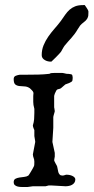

<svg xmlns="http://www.w3.org/2000/svg" viewBox="-20 -729 367 753"><path d="M33.7 -14.2Q33.7 -23.9 40 -27.6Q46.4 -31.2 55.7 -32.7Q64.9 -34.2 74.7 -35.2Q84.5 -36.1 91.3 -40.5Q91.8 -41 92.3 -42Q93.8 -43.5 93.8 -43.9Q95.2 -45.9 97.9 -50.3Q100.6 -54.7 103.3 -59.3Q106 -64 108.4 -68.1Q110.8 -72.3 111.3 -73.7Q113.8 -77.6 114.3 -81.8Q114.7 -85.9 114.7 -94.7Q114.7 -100.1 113.8 -103.5Q112.8 -106.9 111.8 -109.9Q110.8 -112.8 109.9 -116Q108.9 -119.1 108.9 -123.5L118.2 -172.4Q118.2 -174.3 117.4 -179Q116.7 -183.6 114.7 -195.3V-218.8Q113.8 -220.2 111.3 -226.8Q108.9 -233.4 108.9 -237.3Q112.8 -249.5 113.8 -261.5Q114.7 -273.4 114.7 -286.1V-302.2L111.3 -317.4Q110.4 -323.2 110.4 -329.3Q110.4 -335.4 110.4 -341.3Q110.4 -346.7 110.4 -352.5Q110.4 -358.4 111.3 -364.7Q110.4 -370.1 105 -375.2Q99.6 -380.4 97.2 -382.8Q87.4 -389.6 76.4 -390.1Q65.4 -390.6 55.9 -391.6Q46.4 -392.6 40 -397.7Q33.7 -402.8 33.7 -418.9Q33.7 -428.7 42 -431.9Q50.3 -435.1 58.1 -436H85.9Q108.4 -436 130.1 -436.5Q151.9 -437 173.8 -439.5Q177.2 -441.9 182.1 -442.4Q187 -442.9 192.4 -442.9H224.6Q225.6 -442.9 228.3 -442.4Q231 -441.9 233.9 -441.2Q236.8 -440.4 239.3 -439.9Q241.7 -439.5 242.2 -439.5Q249 -439.5 256.3 -438.2Q263.7 -437 263.7 -433.1Q264.2 -430.7 264.6 -428.5Q265.1 -426.3 265.1 -423.8Q265.1 -420.9 264.6 -417.7Q264.2 -414.6 263.7 -412.1Q262.7 -409.7 259 -407.5Q255.4 -405.3 251 -403.3Q246.6 -401.4 242.2 -400.1Q237.8 -398.9 236.3 -397.9L218.8 -382.8Q214.8 -380.4 209 -379.4Q203.1 -378.4 200.7 -373.5Q200.2 -372.6 198 -368.2Q195.8 -363.8 194.8 -361.3Q194.3 -360.4 193.4 -356.4Q192.9 -354.5 192.4 -353V-308.1Q192.4 -307.1 193.4 -303Q194.3 -298.8 194.8 -293Q194.8 -292 193.8 -288.6Q192.9 -285.2 191.7 -281.2Q190.4 -277.3 189.7 -273.9Q189 -270.5 189 -269.5V-228L185.5 -172.4L194.8 -129.4V-114.7Q194.8 -113.8 193.6 -108.4Q192.4 -103 192.4 -100.6Q192.4 -99.1 194.1 -95.5Q195.8 -91.8 198 -87.9Q200.2 -84 202.1 -80.6Q204.1 -77.1 204.1 -76.2Q205.6 -71.8 206.3 -65.7Q207 -59.6 208.7 -54Q210.4 -48.3 214.1 -44.4Q217.8 -40.5 224.6 -40.5Q230 -40.5 233.9 -42.2Q237.8 -43.9 242.2 -43.9Q245.6 -43.9 251.2 -43Q256.8 -42 262.2 -39.8Q267.6 -37.6 271.5 -33.9Q275.4 -30.3 275.4 -25.4Q275.4 -17.6 271.7 -12.5Q268.1 -7.3 262.5 -4.2Q256.8 -1 250 0.2Q243.2 1.5 237.3 1.5L184.1 -1.5H170.4Q169.4 -1.5 164.6 0Q159.7 1.5 158.7 1.5H108.9L87.9 4.4H72.8Q67.4 4.4 60.8 4.2Q54.2 3.9 48.1 2.2Q42 0.5 37.8 -3.4Q33.7 -7.3 33.7 -14.2ZM143.6 -512.7Q143.6 -533.7 150.9 -551.5Q158.2 -569.3 169.4 -585.4Q180.7 -601.6 193.8 -616.5Q207 -631.3 218.8 -647Q228 -660.2 235.8 -671.4Q243.7 -682.6 252.9 -690.9Q262.2 -699.2 274.7 -704.1Q287.1 -709 305.7 -709H312.5Q313.5 -707.5 315.7 -704.3Q317.9 -701.2 320.3 -697.5Q322.8 -693.8 324.7 -690.2Q326.7 -686.5 326.7 -685.1V-678.2Q326.7 -671.4 326.2 -667.5Q325.7 -663.6 322.8 -657.2Q319.3 -651.4 315.7 -647.9Q312 -644.5 308.3 -641.6Q304.7 -638.7 301 -635.7Q297.4 -632.8 293.9 -628.4Q292.5 -626.5 289.1 -620.8Q285.6 -615.2 284.7 -614.3Q278.8 -604 272.5 -595.7Q266.1 -587.4 259.8 -580.1Q253.4 -572.8 246.6 -565.4Q239.7 -558.1 232.9 -549.3Q231.9 -547.9 229.7 -544.4Q227.5 -541 225.3 -536.9Q223.1 -532.7 221.2 -529.3Q219.2 -525.9 218.8 -525.4Q216.8 -522.9 211.7 -517.3Q206.5 -511.7 200.7 -505.9Q194.8 -500 189.2 -494.6Q183.6 -489.3 181.6 -487.3H178.2Q172.9 -487.3 167 -488.8Q161.1 -490.2 155.8 -493.4Q150.4 -496.6 147 -501.2Q143.6 -505.9 143.6 -512.7Z"/></svg>

Font: IM FELL English SC
Style: Regular
Weight: 400
Designer: Igino Marini
Foundry: Igino Marini
Version: 3.00